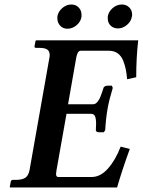

<svg xmlns="http://www.w3.org/2000/svg" viewBox="-20 -823 627 843"><path d="M24.9 0 22.9 -2 26.9 -23.9Q28.3 -33.2 36.1 -33.2H48.8Q78.1 -33.2 91.8 -43Q105.5 -52.7 109.9 -77.1L196.8 -568.8Q198.2 -574.2 198.2 -581.1Q198.2 -598.1 187.5 -605.5Q176.8 -612.8 151.9 -612.8H138.2Q130.4 -612.8 131.8 -621.1L136.2 -644L139.2 -646H586.9Q578.1 -571.3 578.1 -483.9L538.1 -475.1Q536.1 -498.5 532.7 -516.6Q529.3 -534.7 521.2 -555.7Q513.2 -576.7 497.3 -588.4Q481.4 -600.1 459 -600.1H334Q320.3 -600.1 314.9 -570.8L278.8 -365.2H387.2Q393.1 -365.2 397.9 -367.4Q402.8 -369.6 407.2 -375.2Q411.6 -380.9 414.6 -385.3Q417.5 -389.6 421.6 -400.1Q425.8 -410.6 427.7 -416.5Q429.7 -422.4 434.1 -436Q434.1 -439.5 439.2 -443.1Q444.3 -446.8 451.2 -446.8H471.2L475.1 -437Q458 -380.4 452.1 -344.2Q444.8 -302.7 441.9 -251L435.1 -242.2H415Q407.7 -242.2 403.8 -245.4Q399.9 -248.5 400.9 -252Q401.9 -262.2 401.9 -279.8Q401.9 -301.8 397.2 -312.5Q392.6 -323.2 379.9 -323.2H272L228 -75.2Q226.1 -60.5 226.1 -59.1Q226.1 -45.9 235.8 -45.9H382.8Q420.9 -45.9 453.9 -82.8Q486.8 -119.6 509.8 -179.2L549.8 -168.9Q515.1 -73.2 494.1 0ZM453.1 -751Q457 -772.5 474.9 -787.8Q492.7 -803.2 515.1 -803.2Q534.7 -803.2 547.4 -790.5Q560.1 -777.8 560.1 -758.8Q560.1 -752.9 559.1 -751Q556.2 -729.5 537.8 -713.9Q519.5 -698.2 498 -698.2Q478 -698.2 465.6 -710.7Q453.1 -723.1 453.1 -742.2ZM231.9 -750Q234.9 -771.5 253.2 -787.4Q271.5 -803.2 293 -803.2Q313 -803.2 325.4 -790.3Q337.9 -777.3 337.9 -757.8V-750Q335 -728.5 316.7 -712.6Q298.3 -696.8 275.9 -696.8Q256.8 -696.8 244.4 -710Q231.9 -723.1 231.9 -742.2Z"/></svg>

Font: Linux Libertine
Style: Bold Italic
Weight: 700
Italic angle: -11.5°
Designer: Philipp H. Poll
Foundry: Philipp H. Poll
Version: Version 4.0.5